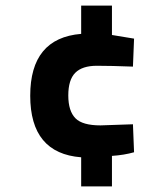

<svg xmlns="http://www.w3.org/2000/svg" viewBox="-20 -591 600 686"><path d="M270 -29V75H380V-34Q424 -37 459 -47L455 -147L339 -143Q275 -143 250 -168Q224 -194 224 -250Q224 -306 249 -331Q274 -356 326 -356Q376 -356 455 -353L459 -453L380 -466V-571H270V-470Q88 -455 88 -249Q88 -43 270 -29Z"/></svg>

Font: Online Auction - Bold
Style: Bold
Weight: 500
Designer: Mohamed Mostafa, the designer of Online Auction
Foundry: Kief Type Foundry
Version: ""